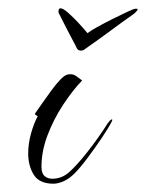

<svg xmlns="http://www.w3.org/2000/svg" viewBox="-20 -429 352 463"><path d="M126 -409Q132 -409 144 -398.5Q156 -388 169 -374Q182 -360 191 -349Q197 -354 214 -363.5Q231 -373 251 -383Q271 -393 287 -400.5Q303 -408 307 -408H309Q312 -408 312 -406Q312 -405 308.5 -401Q305 -397 302 -395Q275 -376 248 -356Q221 -336 184 -310Q181 -307 175 -307Q168 -307 165 -313Q165 -314 158 -327Q151 -340 142.5 -356.5Q134 -373 128 -385Q122 -397 123 -395Q121 -397 121 -401Q121 -409 126 -409ZM109 14Q75 14 61.5 -7.5Q48 -29 48 -59Q48 -82 54.5 -106Q61 -130 71 -149Q62 -153 65 -156Q72 -166 82.5 -181Q93 -196 104 -211Q115 -226 125 -236.5Q135 -247 142 -249Q145 -250 150 -250Q158 -250 164.5 -245Q171 -240 178 -235Q155 -211 132 -176Q109 -141 94.5 -102.5Q80 -64 80 -27Q80 -11 87.5 -4.5Q95 2 106 2Q129 2 147 -14Q166 -31 191.5 -63.5Q217 -96 240 -132Q246 -140 249 -141Q252 -142 250 -137Q242 -121 225.5 -96.5Q209 -72 191 -48Q173 -24 160 -11Q147 2 133.5 8Q120 14 109 14Z"/></svg>

Font: The Nautigal
Style: Regular
Weight: 400
Designer: Robert E. Leuschke
Foundry: Robert E. Leuschke
Version: Version 1.100; ttfautohint (v1.8.3)